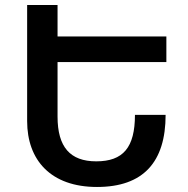

<svg xmlns="http://www.w3.org/2000/svg" viewBox="-20 -734 749 764"><path d="M639 -277H517C517 -147 470 -92 363 -92C259 -92 209 -149 209 -270V-487H642V-589H209V-714H88V-252C88 -97 182 10 366 10C550 10 639 -89 639 -277Z"/></svg>

Font: Noto Sans Armenian Semi
Style: Regular
Weight: 600
Designer: Monotype Design Team
Foundry: Monotype Imaging Inc.
Version: Version 1.901